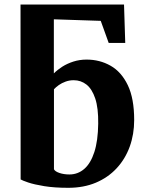

<svg xmlns="http://www.w3.org/2000/svg" viewBox="-20 -840 662 870"><path d="M289.5 11Q226.5 11 180.5 3.5Q134.5 -4 107.5 -13.2Q80.5 -22.5 73.5 -27L73 -819.5H542L547.5 -645.5H472.5L436.5 -745.5L224 -752.5V-507.5Q240 -523.5 262.2 -537.8Q284.5 -552 312.5 -561Q340.5 -570 372.5 -570Q432 -570 481 -542.2Q530 -514.5 559 -454.2Q588 -394 588 -296Q588 -231.5 567.8 -175.5Q547.5 -119.5 508.5 -77.5Q469.5 -35.5 414.2 -12.2Q359 11 289.5 11ZM294.5 -49.5Q333 -49.5 362 -74.8Q391 -100 407.5 -151Q424 -202 425 -279.5Q426 -350.5 411.5 -393.8Q397 -437 371.8 -456.8Q346.5 -476.5 314 -476.5Q294.5 -476.5 277.2 -470.2Q260 -464 246.5 -454.5Q233 -445 224.5 -435.5V-73Q229.5 -63 249.5 -56.2Q269.5 -49.5 294.5 -49.5Z"/></svg>

Font: Merriweather ExtraBold
Style: Regular
Weight: 800
Version: Version 2.100